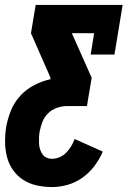

<svg xmlns="http://www.w3.org/2000/svg" viewBox="-25 -540 545 775"><path d="M185 215Q154 215 124 208.5Q94 202 69.5 186.5Q45 171 28 147Q11 123 3.5 94.5Q-4 66 -4.5 35Q-5 4 0 -28Q6 -61 19 -93.5Q32 -126 56 -152.5Q80 -179 112.5 -196Q145 -213 178 -220L179 -226L100 -406L119 -520H470L437 -320H341L355 -406H265L345 -226L326 -112H246Q226 -112 205.5 -105Q185 -98 169.5 -83Q154 -68 146.5 -48.5Q139 -29 135 -9Q133 3 132.5 15Q132 27 132.5 39Q133 51 136.5 62Q140 73 146 82Q152 91 162.5 96Q173 101 185 101Q200 101 215.5 94.5Q231 88 242.5 76Q254 64 262.5 50Q271 36 276 21L390 72Q377 102 356.5 129.5Q336 157 308 177Q280 197 248 206Q216 215 185 215Z"/></svg>

Font: Iosevka Curly Slab Heavy
Style: Italic
Weight: 900
Italic angle: -9°
Monospace: yes
Designer: Belleve Invis
Foundry: Belleve Invis
Version: Version 22.1.2; ttfautohint (v1.8.4)